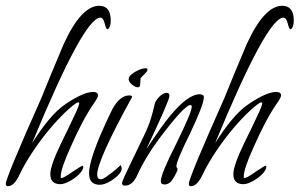

<svg xmlns="http://www.w3.org/2000/svg" viewBox="-38 -633 1036 664"><path d="M-11 11Q-18 11 -18 3Q-18 -18 105 -294Q118 -326 137 -372.5Q156 -419 182 -480Q243 -613 305 -613Q345 -613 345 -562Q345 -539 335 -532H333Q329 -532 324 -552Q319 -572 309 -572Q252 -572 73 -138Q89 -163 102.5 -182Q116 -201 127 -214Q143 -234 159.5 -249.5Q176 -265 193 -276Q252 -315 284 -315Q301 -315 301 -303Q301 -296 289 -279Q249 -222 206 -124Q172 -49 172 -23Q172 -17 174 -17Q182 -17 213 -39Q245 -60 247 -60Q250 -60 250 -56Q250 -45 235.5 -30.5Q221 -16 202 -6Q183 4 171 4Q136 4 136 -31Q136 -60 173 -137Q182 -155 195 -182Q208 -209 225 -245Q236 -270 236 -276Q236 -279 233 -279Q228 -279 214 -268Q182 -242 146 -201Q110 -160 79 -114Q48 -68 29 -28Q11 11 -11 11Z M439 -331Q430 -331 418.5 -340.5Q407 -350 407 -359Q407 -368 417.5 -376.5Q428 -385 442 -391Q456 -397 466 -397Q472 -397 472 -391Q472 -387 461 -376Q449 -364 448 -362L447 -344Q447 -331 439 -331ZM307 6Q270 6 270 -34Q270 -88 344 -242Q372 -303 409 -303Q419 -303 419 -298Q298 -78 298 -29Q298 -13 311 -13Q317 -13 328 -20.5Q339 -28 351 -37.5Q363 -47 371 -54.5Q379 -62 379 -62Q381 -62 383 -51Q383 -39 369 -25.5Q355 -12 337.5 -3Q320 6 307 6Z M394 9Q384 9 384 0Q384 -7 411 -62L460 -164Q476 -197 484 -223.5Q492 -250 496 -269Q498 -283 512 -297.5Q526 -312 539 -312Q548 -312 548 -301Q548 -286 468 -117Q521 -197 549 -231Q612 -307 652 -307Q667 -307 667 -297Q667 -272 620 -173Q572 -76 572 -58Q572 -55 574 -53Q576 -51 576 -48Q576 -42 566.5 -25Q557 -8 551 -3Q541 5 532 5Q518 5 518 -6Q518 -31 572 -137Q625 -245 625 -263Q625 -270 621 -270Q600 -270 513 -154Q489 -122 470 -90.5Q451 -59 437 -28Q421 9 394 9Z M622 11Q615 11 615 3Q615 -18 738 -294Q751 -326 770 -372.5Q789 -419 815 -480Q876 -613 938 -613Q978 -613 978 -562Q978 -539 968 -532H966Q962 -532 957 -552Q952 -572 942 -572Q885 -572 706 -138Q722 -163 735.5 -182Q749 -201 760 -214Q776 -234 792.5 -249.5Q809 -265 826 -276Q885 -315 917 -315Q934 -315 934 -303Q934 -296 922 -279Q882 -222 839 -124Q805 -49 805 -23Q805 -17 807 -17Q815 -17 846 -39Q878 -60 880 -60Q883 -60 883 -56Q883 -45 868.5 -30.5Q854 -16 835 -6Q816 4 804 4Q769 4 769 -31Q769 -60 806 -137Q815 -155 828 -182Q841 -209 858 -245Q869 -270 869 -276Q869 -279 866 -279Q861 -279 847 -268Q815 -242 779 -201Q743 -160 712 -114Q681 -68 662 -28Q644 11 622 11Z"/></svg>

Font: Petemoss
Style: Regular
Weight: 400
Designer: Robert E. Leuschke
Foundry: Robert E. Leuschke
Version: Version 1.010; ttfautohint (v1.8.3)